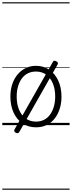

<svg xmlns="http://www.w3.org/2000/svg" viewBox="-20 -1095 629 1680"><path d="M295 19Q227 19 176.5 -15.5Q126 -50 98.5 -110.5Q71 -171 71 -250Q71 -310 87.5 -359Q104 -408 134.5 -444Q165 -480 205.5 -499.5Q246 -519 295 -519Q361 -519 411 -485Q461 -451 489.5 -390Q518 -329 518 -250Q518 -202 507.5 -161Q497 -120 478 -87Q459 -54 432 -30Q405 -6 370.5 6.5Q336 19 295 19ZM295 -31Q334 -31 365 -46.5Q396 -62 417.5 -91.5Q439 -121 451 -161.5Q463 -202 463 -250Q463 -315 442.5 -364.5Q422 -414 384.5 -441.5Q347 -469 295 -469Q256 -469 224.5 -453.5Q193 -438 171.5 -409Q150 -380 138 -339.5Q126 -299 126 -250Q126 -185 146.5 -135.5Q167 -86 205 -58.5Q243 -31 295 -31ZM148 61Q143 69 135 70Q127 71 118 67Q109 61 105.5 53.5Q102 46 107 38L443 -554Q447 -563 456 -563.5Q465 -564 474 -558Q483 -553 486 -546.5Q489 -540 484 -531ZM0 555H589V565H0ZM0 -20H589V0H0ZM0 -505H589V-500H0ZM0 -1075H589V-1065H0Z"/></svg>

Font: Playwrite AR Guides
Style: Regular
Weight: 400
Designer: Veronika Burian, José Scaglione
Foundry: TypeTogether
Version: Version 1.003